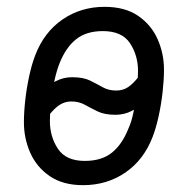

<svg xmlns="http://www.w3.org/2000/svg" viewBox="-20 -531 550 562"><path d="M122 -192 104 -256Q121 -282 143.5 -293.5Q166 -305 191 -305Q224 -305 244 -295Q264 -285 281 -275.5Q298 -266 320 -266Q340 -266 355 -276Q370 -286 387 -308L405 -244Q388 -218 366 -206.5Q344 -195 318 -195Q286 -195 265.5 -205Q245 -215 228 -224.5Q211 -234 189 -234Q170 -234 154.5 -224Q139 -214 122 -192ZM223 11Q164 11 125.5 -15.5Q87 -42 68.5 -84Q50 -126 50 -173Q50 -203 54 -238.5Q58 -274 65.5 -308.5Q73 -343 83 -369Q109 -437 163 -474Q217 -511 286 -511Q346 -511 384.5 -484.5Q423 -458 441.5 -416Q460 -374 460 -327Q460 -298 456 -262Q452 -226 444.5 -191.5Q437 -157 427 -131Q401 -63 347 -26Q293 11 223 11ZM228 -60Q278 -60 308 -84.5Q338 -109 356 -155Q365 -174 371 -204Q377 -234 380.5 -266.5Q384 -299 384 -323Q384 -369 360.5 -404.5Q337 -440 281 -440Q232 -440 202 -415.5Q172 -391 154 -345Q146 -325 139.5 -295.5Q133 -266 129.5 -235Q126 -204 126 -177Q126 -131 149.5 -95.5Q173 -60 228 -60Z"/></svg>

Font: Finlandica
Style: Italic
Weight: 400
Italic angle: -8°
Designer: Niklas Ekholm, Juho Hiilivirta, Jaakko Suomalainen
Foundry: Helsinki Type Studio
Version: Version 1.064